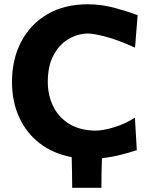

<svg xmlns="http://www.w3.org/2000/svg" viewBox="-20 -748 724 920"><path d="M326 152Q325.5 78 323.5 5Q234.5 -12 170.5 -61.2Q106.5 -110.5 72 -185.8Q37.5 -261 37.5 -356Q37.5 -463 81 -547Q124.5 -631 206 -679.2Q287.5 -727.5 401 -727.5Q466.5 -727.5 531 -709.8Q595.5 -692 639.5 -675.5L627 -519.5Q547.5 -556 488.2 -571.8Q429 -587.5 399.5 -587.5Q349 -586 305.5 -559.2Q262 -532.5 235.5 -481.5Q209 -430.5 209 -356Q209 -293 234 -240.5Q259 -188 309 -156Q359 -124 434.5 -122Q474 -122 527 -138.2Q580 -154.5 626.5 -184L635.5 -28.5Q601 -17 557.5 -6Q514 5 468.5 10Q467 45.5 466.5 81Q466 116.5 466 152Z"/></svg>

Font: Commissioner Flair
Style: Bold
Weight: 700
Designer: Kostas Bartsokas
Foundry: Kostas Bartsokas
Version: Version 1.000; ttfautohint (v1.8.3)